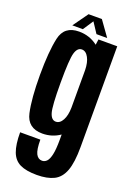

<svg xmlns="http://www.w3.org/2000/svg" viewBox="-175 -776 744 1071"><g transform="rotate(20 197.0 -240.0)"><path d="M190 230.5Q126.5 230.5 90 212.8Q53.5 195 37.8 153Q22 111 22 38.5H142Q142 98 154.5 122Q167 146 190.5 146Q206 146 218 133.8Q230 121.5 237 90.5Q244 59.5 244 2.5V-29Q197.5 3 140 3Q52.5 3 34.5 -79Q16.5 -161 16.5 -300Q16.5 -439 34.5 -520.5Q52.5 -602 140 -602Q202.5 -602 251 -564.5L255.5 -597.5H367V1.5Q367 92 348.5 141.8Q330 191.5 290.8 211Q251.5 230.5 190 230.5ZM244 -411.5Q243 -457 228 -484.5Q212.5 -513.5 188 -513.5Q162 -513.5 150.8 -476Q139.5 -438.5 139.5 -299.5Q139.5 -159.5 150.8 -122.2Q162 -85 188 -85Q212.5 -85 228 -114Q243 -141.5 244 -188ZM91.5 -621.5 155.5 -711H234.5L298.5 -621.5H235L194.5 -683L154 -621.5Z"/></g></svg>

Font: Anybody Condensed SemiBold
Style: Regular
Weight: 600
Width: 3
Designer: Tyler Finck
Foundry: Etcetera Type Company
Version: Version 1.010; ttfautohint (v1.8.3) -l 8 -r 50 -G 200 -x 14 